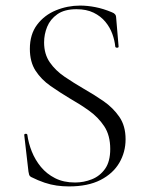

<svg xmlns="http://www.w3.org/2000/svg" viewBox="-20 -656 525 688"><path d="M138 -504Q138 -462 158.5 -432.5Q179 -403 211.5 -381Q244 -359 280 -338Q317 -317 351 -293.5Q385 -270 407.5 -237.5Q430 -205 430 -157Q430 -111 407.5 -72.5Q385 -34 340 -11Q295 12 227 12Q205 12 183.5 9Q162 6 139.5 -1.5Q117 -9 91 -22Q86 -25 84.5 -29.5Q83 -34 82 -41L67 -171Q66 -176 71.5 -176.5Q77 -177 78 -173Q82 -143 94 -113Q106 -83 126.5 -58Q147 -33 177.5 -17.5Q208 -2 249 -2Q280 -2 309 -13.5Q338 -25 356.5 -51Q375 -77 375 -122Q375 -171 353.5 -203.5Q332 -236 299 -259.5Q266 -283 229 -304Q194 -325 161 -348Q128 -371 107.5 -402.5Q87 -434 87 -481Q87 -533 113 -567.5Q139 -602 180.5 -619Q222 -636 267 -636Q293 -636 321.5 -630.5Q350 -625 381 -612Q389 -609 392.5 -604.5Q396 -600 396 -595L405 -489Q405 -485 399.5 -485Q394 -485 393 -489Q391 -511 382.5 -534.5Q374 -558 357.5 -578Q341 -598 315.5 -610.5Q290 -623 254 -623Q211 -623 185.5 -605Q160 -587 149 -560Q138 -533 138 -504Z"/></svg>

Font: Cormorant Garamond Light
Style: Regular
Weight: 300
Designer: Christian Thalmann (Catharsis Fonts)
Foundry: Catharsis Fonts
Version: Version 4.001